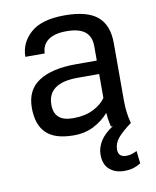

<svg xmlns="http://www.w3.org/2000/svg" viewBox="-84 -603 716 879"><g transform="rotate(-10 274.0 -163.5)"><path d="M237 -67.5Q290 -67.5 329.2 -87.5Q368.5 -107.5 386 -135.5V-246H285.5Q146 -246 146 -145Q146 -67.5 232.5 -67.5ZM422 211Q381.5 211 354.8 188Q328 165 328 118.5Q328 87.5 346.5 57Q365 26.5 406 0H397Q389 -36 387 -65Q359 -32.5 317.8 -11Q276.5 10.5 223.5 10.5Q136.5 10.5 96 -28.8Q55.5 -68 55.5 -146.5Q55.5 -230 116.5 -269.2Q177.5 -308.5 288.5 -308.5H386V-375.5Q386 -420 358.5 -442.5Q331 -465 271.5 -465Q231.5 -465 206 -454Q180.5 -443 168.8 -424.2Q157 -405.5 157 -382H67Q67 -447 118 -492.5Q169 -538 276.5 -538Q381 -538 428.8 -497.8Q476.5 -457.5 476.5 -374.5V-106.5Q476.5 -48.5 490 0Q448 30.5 427.2 55.2Q406.5 80 406.5 108.5Q406.5 144.5 444 144.5Q458.5 144.5 470.2 140.5Q482 136.5 493.5 131L500 189.5Q484.5 199.5 466.2 205.2Q448 211 422 211Z"/></g></svg>

Font: Roberto Sans
Style: Regular
Weight: 400
Designer: Google (font) & Cristiano Sobral (main changes)
Version: Version 1.500; ttfautohint (v1.8.4.7-5d5b-dirty)